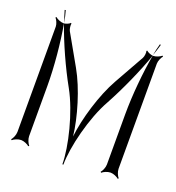

<svg xmlns="http://www.w3.org/2000/svg" viewBox="-107 -608 669 728"><g transform="rotate(20 228.0 -244.0)"><path d="M9 10 12 13C18 7 34 0 46 0C57 0 73 7 79 13L82 10C76 4 69 -12 69 -24V-226C69 -304 60 -399 47 -471H45C34 -471 18 -478 12 -484L9 -481C15 -475 22 -459 22 -449V-24C22 -12 15 4 9 10ZM47 -471V-473ZM32 -520C36 -506 41 -490 47 -473C44 -491 40 -507 36 -521ZM405 -471V-473ZM405 -473C411 -490 416 -506 420 -520L416 -521C412 -507 408 -491 405 -473ZM370 10 373 13C379 7 395 0 407 0C418 0 434 7 440 13L443 10C437 4 430 -12 430 -24V-448C430 -459 437 -475 443 -481L440 -484C434 -478 418 -471 407 -471H405C392 -399 383 -304 383 -226V-24C383 -12 376 4 370 10ZM47 -471C71 -402 110 -315 148 -247C193 -166 224 -37 224 33H228C228 -37 259 -166 305 -247C342 -315 381 -402 405 -471C397 -472 383 -477 380 -482L376 -480C379 -475 377 -458 373 -451L305 -330C265 -259 234 -153 226 -80C218 -153 187 -259 147 -329L78 -451C74 -458 72 -475 74 -480L71 -482C68 -477 55 -472 47 -471Z"/></g></svg>

Font: Armata Saber
Style: Rg
Weight: 400
Designer: Jasper
Foundry: Cannot Into Space Fonts
Version: Version 0.970